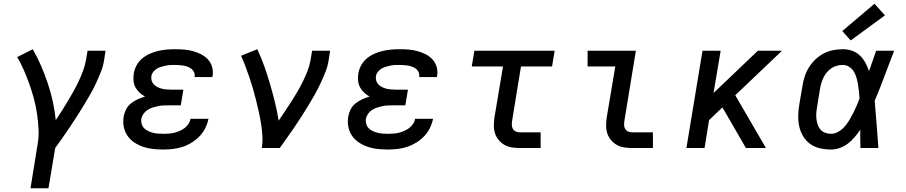

<svg xmlns="http://www.w3.org/2000/svg" viewBox="-20 -791 4840 1026"><path d="M143 215 180 -14Q188 -57 186 -99Q184 -141 178 -182Q172 -223 161.5 -262.5Q151 -302 137.5 -340Q124 -378 108 -415Q92 -452 72 -486L155 -528Q180 -485 199.5 -439.5Q219 -394 235 -346.5Q251 -299 262 -249.5Q273 -200 278 -149Q295 -174 311 -199.5Q327 -225 342.5 -251Q358 -277 373 -303.5Q388 -330 400.5 -357Q413 -384 423.5 -412Q434 -440 439 -468L448 -520H544L536 -468Q531 -436 518.5 -405Q506 -374 492 -344Q478 -314 461 -284.5Q444 -255 426.5 -226Q409 -197 390.5 -168.5Q372 -140 353 -111.5Q334 -83 314.5 -55.5Q295 -28 275 0L239 215Z M853 8Q825 8 797.5 5Q770 2 745 -6.5Q720 -15 698 -29.5Q676 -44 661.5 -65Q647 -86 641.5 -113Q636 -140 641 -168Q644 -187 653.5 -206Q663 -225 680 -238.5Q697 -252 716 -260.5Q735 -269 755 -275Q739 -284 725.5 -296.5Q712 -309 703.5 -325Q695 -341 693.5 -360.5Q692 -380 695 -400Q699 -422 710.5 -443Q722 -464 741 -479.5Q760 -495 782 -504.5Q804 -514 826 -519Q848 -524 870.5 -526Q893 -528 916 -528Q940 -528 964.5 -526Q989 -524 1012 -517.5Q1035 -511 1055.5 -500.5Q1076 -490 1091.5 -473Q1107 -456 1113.5 -433Q1120 -410 1116 -386Q1116 -384 1115.5 -382.5Q1115 -381 1115 -379H1019Q1020 -380 1020 -380.5Q1020 -381 1020 -381Q1022 -393 1017.5 -404Q1013 -415 1004.5 -422Q996 -429 985 -433.5Q974 -438 962.5 -440Q951 -442 939.5 -443Q928 -444 916 -444Q903 -444 891 -443.5Q879 -443 867 -440.5Q855 -438 842.5 -434.5Q830 -431 819 -424.5Q808 -418 799.5 -407.5Q791 -397 789 -385Q787 -372 790.5 -360Q794 -348 802.5 -339.5Q811 -331 822 -325.5Q833 -320 845 -317Q857 -314 870 -313Q883 -312 895 -312H960L946 -228H882Q867 -228 853 -227.5Q839 -227 824.5 -224Q810 -221 796 -216.5Q782 -212 769 -204Q756 -196 747 -183Q738 -170 735 -156Q733 -142 737 -128.5Q741 -115 750 -106Q759 -97 771.5 -91Q784 -85 797.5 -81.5Q811 -78 825 -77Q839 -76 853 -76Q867 -76 881.5 -77Q896 -78 910.5 -81.5Q925 -85 939 -91Q953 -97 965.5 -106Q978 -115 987 -128.5Q996 -142 998 -156H1094Q1089 -131 1077 -106.5Q1065 -82 1046 -62.5Q1027 -43 1003.5 -28.5Q980 -14 955 -6Q930 2 904 5Q878 8 853 8Z M1379 0Q1384 -33 1382 -66Q1380 -99 1375 -130.5Q1370 -162 1363 -193Q1356 -224 1348.5 -255Q1341 -286 1332 -316.5Q1323 -347 1313 -376.5Q1303 -406 1292 -435.5Q1281 -465 1268 -493L1355 -528Q1376 -483 1392.5 -436.5Q1409 -390 1423 -342Q1437 -294 1449 -245.5Q1461 -197 1469 -146Q1486 -172 1503.5 -197.5Q1521 -223 1537.5 -249Q1554 -275 1569.5 -301.5Q1585 -328 1598.5 -355.5Q1612 -383 1623 -411Q1634 -439 1639 -468L1648 -520H1744L1736 -468Q1731 -436 1718.5 -405Q1706 -374 1692 -344Q1678 -314 1661.5 -284.5Q1645 -255 1627 -226Q1609 -197 1591 -168.5Q1573 -140 1553.5 -111.5Q1534 -83 1514.5 -55.5Q1495 -28 1475 0Z M2053 8Q2025 8 1997.5 5Q1970 2 1945 -6.5Q1920 -15 1898 -29.5Q1876 -44 1861.5 -65Q1847 -86 1841.5 -113Q1836 -140 1841 -168Q1844 -187 1853.5 -206Q1863 -225 1880 -238.5Q1897 -252 1916 -260.5Q1935 -269 1955 -275Q1939 -284 1925.5 -296.5Q1912 -309 1903.5 -325Q1895 -341 1893.5 -360.5Q1892 -380 1895 -400Q1899 -422 1910.5 -443Q1922 -464 1941 -479.5Q1960 -495 1982 -504.5Q2004 -514 2026 -519Q2048 -524 2070.5 -526Q2093 -528 2116 -528Q2140 -528 2164.5 -526Q2189 -524 2212 -517.5Q2235 -511 2255.5 -500.5Q2276 -490 2291.5 -473Q2307 -456 2313.5 -433Q2320 -410 2316 -386Q2316 -384 2315.5 -382.5Q2315 -381 2315 -379H2219Q2220 -380 2220 -380.5Q2220 -381 2220 -381Q2222 -393 2217.5 -404Q2213 -415 2204.5 -422Q2196 -429 2185 -433.5Q2174 -438 2162.5 -440Q2151 -442 2139.5 -443Q2128 -444 2116 -444Q2103 -444 2091 -443.5Q2079 -443 2067 -440.5Q2055 -438 2042.5 -434.5Q2030 -431 2019 -424.5Q2008 -418 1999.5 -407.5Q1991 -397 1989 -385Q1987 -372 1990.5 -360Q1994 -348 2002.5 -339.5Q2011 -331 2022 -325.5Q2033 -320 2045 -317Q2057 -314 2070 -313Q2083 -312 2095 -312H2160L2146 -228H2082Q2067 -228 2053 -227.5Q2039 -227 2024.5 -224Q2010 -221 1996 -216.5Q1982 -212 1969 -204Q1956 -196 1947 -183Q1938 -170 1935 -156Q1933 -142 1937 -128.5Q1941 -115 1950 -106Q1959 -97 1971.5 -91Q1984 -85 1997.5 -81.5Q2011 -78 2025 -77Q2039 -76 2053 -76Q2067 -76 2081.5 -77Q2096 -78 2110.5 -81.5Q2125 -85 2139 -91Q2153 -97 2165.5 -106Q2178 -115 2187 -128.5Q2196 -142 2198 -156H2294Q2289 -131 2277 -106.5Q2265 -82 2246 -62.5Q2227 -43 2203.5 -28.5Q2180 -14 2155 -6Q2130 2 2104 5Q2078 8 2053 8Z M2757 0Q2735 0 2714 -3.5Q2693 -7 2675.5 -17Q2658 -27 2645 -42.5Q2632 -58 2625.5 -77.5Q2619 -97 2619 -118.5Q2619 -140 2622 -162L2668 -436H2501L2515 -520H2944L2930 -436H2764L2717 -148Q2715 -136 2715 -124.5Q2715 -113 2720 -103.5Q2725 -94 2735 -89Q2745 -84 2757 -84H2869V0Z M3357 0Q3335 0 3314 -3.5Q3293 -7 3275.5 -17Q3258 -27 3245 -42.5Q3232 -58 3225.5 -77.5Q3219 -97 3219 -118.5Q3219 -140 3222 -162L3268 -436H3120V-520H3378L3317 -148Q3315 -136 3315 -124.5Q3315 -113 3320 -103.5Q3325 -94 3335 -89Q3345 -84 3357 -84H3469V0Z M3648 0 3734 -520H3831L3793 -294L4030 -520H4159L3909 -282L4073 0H3966L3858 -187L3840 -217L3769 -149L3745 0Z M4421 8Q4391 8 4362 1.5Q4333 -5 4310.5 -21Q4288 -37 4273 -61Q4258 -85 4251.5 -113Q4245 -141 4245.5 -171Q4246 -201 4251 -231L4268 -331Q4272 -357 4280 -382Q4288 -407 4302.5 -430.5Q4317 -454 4337.5 -473.5Q4358 -493 4382 -505.5Q4406 -518 4432.5 -523Q4459 -528 4484 -528Q4510 -528 4534 -519.5Q4558 -511 4575.5 -494Q4593 -477 4604.5 -455.5Q4616 -434 4624 -411Q4634 -438 4643 -465.5Q4652 -493 4662 -520H4758Q4732 -453 4707 -385.5Q4682 -318 4654 -252Q4660 -189 4664.5 -126Q4669 -63 4674 0H4578Q4577 -24 4577 -48.5Q4577 -73 4577 -98Q4563 -77 4546.5 -57.5Q4530 -38 4510 -23Q4490 -8 4467 0Q4444 8 4421 8ZM4421 -76Q4441 -76 4460 -87Q4479 -98 4493.5 -114.5Q4508 -131 4519 -149.5Q4530 -168 4539.5 -187Q4549 -206 4557.5 -225.5Q4566 -245 4573 -265Q4572 -284 4570 -302.5Q4568 -321 4565 -339Q4562 -357 4557 -375Q4552 -393 4543 -408Q4534 -423 4518.5 -433.5Q4503 -444 4484 -444Q4469 -444 4453 -440Q4437 -436 4423.5 -427Q4410 -418 4399 -405Q4388 -392 4381 -377.5Q4374 -363 4369.5 -348Q4365 -333 4362 -317L4346 -217Q4343 -201 4342 -185Q4341 -169 4343 -153.5Q4345 -138 4350 -123.5Q4355 -109 4365 -98Q4375 -87 4389.5 -81.5Q4404 -76 4421 -76ZM4526 -575 4481 -625 4653 -771 4709 -709Z"/></svg>

Font: Iosevka SS04 Md Ex Obl
Style: Regular
Weight: 500
Width: 7
Italic angle: -9°
Monospace: yes
Designer: Belleve Invis
Foundry: Belleve Invis
Version: Version 19.0.0; ttfautohint (v1.8.4)